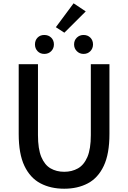

<svg xmlns="http://www.w3.org/2000/svg" viewBox="-20 -1124 773 1158"><path d="M367.2 14.2Q285.6 14.2 223.9 -18.3Q162.1 -50.8 127.4 -123.3Q92.8 -195.8 92.8 -315.9V-736.8H209V-309.1Q209 -225.6 229.2 -177.2Q249.5 -128.9 285.2 -108.4Q320.8 -87.9 367.2 -87.9Q413.6 -87.9 450 -108.4Q486.3 -128.9 507.1 -177.2Q527.8 -225.6 527.8 -309.1V-736.8H640.1V-315.9Q640.1 -195.8 605.7 -123.3Q571.3 -50.8 510 -18.3Q448.7 14.2 367.2 14.2ZM247.1 -798.8Q222.2 -798.8 206.5 -815.4Q190.9 -832 190.9 -856Q190.9 -880.9 206.5 -897Q222.2 -913.1 247.1 -913.1Q272.5 -913.1 288.8 -897Q305.2 -880.9 305.2 -856Q305.2 -832 288.8 -815.4Q272.5 -798.8 247.1 -798.8ZM368.2 -926.8 316.9 -960 423.8 -1104 497.1 -1055.2ZM483.9 -798.8Q460 -798.8 443.4 -815.4Q426.8 -832 426.8 -856Q426.8 -880.9 443.4 -897Q460 -913.1 483.9 -913.1Q508.8 -913.1 524.9 -897Q541 -880.9 541 -856Q541 -832 524.9 -815.4Q508.8 -798.8 483.9 -798.8Z"/></svg>

Font: Source Han Sans CN Medium
Style: Regular
Weight: 500
Designer: Ryoko NISHIZUKA  (kana, bopomofo & ideographs); Paul D. Hunt (Latin, Greek & Cyrillic); Sandoll Communications , Soo-you
Foundry: Adobe
Version: Version 2.004;hotconv 1.0.118;makeotfexe 2.5.65603